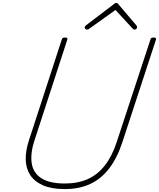

<svg xmlns="http://www.w3.org/2000/svg" viewBox="-20 -1271 1085 1310"><path d="M422 19Q332 19 273.5 -6.5Q215 -32 186 -77Q157 -122 155.5 -182.5Q154 -243 178 -315L401 -1000Q403 -1008 407.5 -1011.5Q412 -1015 424 -1015Q434 -1015 438 -1011.5Q442 -1008 439 -1000L215 -312Q187 -227 196 -160Q205 -93 260.5 -56Q316 -19 422 -19Q512 -19 579.5 -49.5Q647 -80 696 -143Q745 -206 776 -301L1006 -1000Q1008 -1008 1012.5 -1011.5Q1017 -1015 1029 -1015Q1049 -1015 1044 -1000L815 -301Q780 -194 725.5 -122.5Q671 -51 596 -16Q521 19 422 19ZM574 -1069Q567 -1069 562.5 -1073.5Q558 -1078 558 -1084Q558 -1088 559.5 -1090.5Q561 -1093 565 -1097L756 -1242Q762 -1248 765.5 -1249.5Q769 -1251 773 -1251Q777 -1251 780.5 -1249.5Q784 -1248 788 -1242L911 -1097Q913 -1095 914 -1091.5Q915 -1088 915 -1085Q915 -1078 909.5 -1073.5Q904 -1069 898 -1069Q894 -1069 890.5 -1071Q887 -1073 884 -1077L768 -1203L593 -1078Q586 -1072 582.5 -1070.5Q579 -1069 574 -1069Z"/></svg>

Font: Playwrite RO Thin
Style: Regular
Weight: 250
Version: Version 1.002